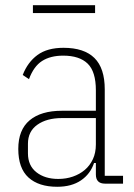

<svg xmlns="http://www.w3.org/2000/svg" viewBox="-20 -703 512 735"><path d="M382 0Q347 0 347 -35V-79H340Q326 -37 290 -12.5Q254 12 199 12Q128 12 89 -23.5Q50 -59 50 -133Q50 -206 93.5 -242.5Q137 -279 217 -279H347V-357Q347 -429 315.5 -459.5Q284 -490 222 -490Q173 -490 141 -469.5Q109 -449 91 -400L67 -416Q86 -465 123.5 -492.5Q161 -520 223 -520Q302 -520 341.5 -481Q381 -442 381 -361V-30H451V0ZM203 -18Q233 -18 259 -27Q285 -36 304.5 -52.5Q324 -69 335.5 -93.5Q347 -118 347 -150V-251H217Q159 -251 123 -225.5Q87 -200 87 -153V-116Q87 -69 119.5 -43.5Q152 -18 203 -18ZM106 -683H344V-653H106Z"/></svg>

Font: IBM Plex Sans Condensed ExtraLight
Style: Regular
Weight: 200
Width: 3
Designer: Mike Abbink, Paul van der Laan, Pieter van Rosmalen
Foundry: Bold Monday
Version: Version 1.3